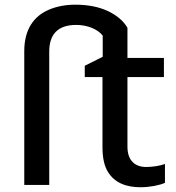

<svg xmlns="http://www.w3.org/2000/svg" viewBox="-20 -785 745 815"><path d="M576.2 9.8C615.7 9.8 657.2 1.5 680.2 -8.8V-88.9C658.7 -81.1 627.9 -76.2 600.1 -76.2C553.2 -76.2 521 -103.5 521 -162.1V-458H675.8V-539.1H521V-667C504.4 -695.8 477.1 -719.2 438.5 -737.8C399.9 -755.9 354 -765.1 299.8 -765.1C259.3 -765.1 222.2 -758.3 189.5 -744.6C123.5 -717.3 83 -660.2 83 -567.9V0H189V-565.9C189 -636.7 223.1 -679.2 303.2 -679.2C350.6 -679.2 394.5 -661.6 416 -633.8V-543.9L339.8 -505.9V-458H415V-160.2C415 -116.2 422.4 -82 437 -57.1C466.3 -7.8 517.6 9.8 576.2 9.8Z"/></svg>

Font: Noto Reveo Sans
Style: Regular
Weight: 500
Designer: Monotype Design Team
Foundry: Monotype Imaging Inc.
Version: Version 2.007